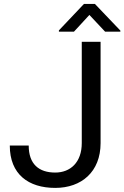

<svg xmlns="http://www.w3.org/2000/svg" viewBox="-20 -917 614 947"><path d="M383.3 -211.4C383.3 -115.7 326.7 -65.9 252.4 -65.9C171.9 -65.9 121.6 -107.4 121.6 -199.2H28.3C28.3 -57.1 120.6 9.8 252.4 9.8C381.8 9.8 476.1 -69.3 476.1 -211.4V-710.9H383.3ZM448.2 -897.5H394L270.5 -767.1V-760.7H344.7L420.9 -843.3L498.5 -760.7H573.7V-766.1Z"/></svg>

Font: Bert Sans
Style: Regular
Weight: 400
Designer: Christian Robertson (Google), Cristiano Sobral
Foundry: Google, Cristiano Sobral
Version: Version 3.101